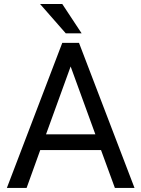

<svg xmlns="http://www.w3.org/2000/svg" viewBox="-20 -921 692 941"><path d="M475.1 -185.5H177.2L110.4 0H13.7L285.2 -710.9H367.2L639.2 0H543ZM205.6 -262.7H447.3L326.2 -595.2ZM379.9 -757.8H302.2L176.3 -901.4H285.2Z"/></svg>

Font: Roboto-ThirdPerson-AD3FC
Style: ThirdPerson-AD3FC
Weight: 400
Designer: Google
Version: Version 2.137; 2017